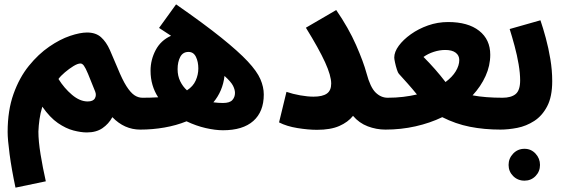

<svg xmlns="http://www.w3.org/2000/svg" viewBox="-20 -589 2602 880"><path d="M51 271Q33 186 24 118Q15 50 15 16Q15 -83 42 -158.5Q69 -234 112.5 -287.5Q156 -341 205.5 -375Q255 -409 301 -424.5Q347 -440 379 -440Q419 -440 443 -418.5Q467 -397 483.5 -360Q500 -323 519 -277Q541 -223 559.5 -194Q578 -165 595.5 -153Q613 -141 633 -141Q669 -141 686.5 -120Q704 -99 704 -70Q704 -37 682.5 -16Q661 5 623 5Q550 5 495 -52Q478 -21 449.5 -1.5Q421 18 378 18Q351 18 316.5 9Q282 0 245.5 -25Q209 -50 174 -100Q165 -71 161 -42Q157 -13 156 14Q156 58 166 119Q176 180 190 242ZM382 -124Q407 -124 415 -138.5Q423 -153 416 -170Q395 -223 383.5 -250.5Q372 -278 364.5 -288Q357 -298 349 -298Q336 -298 316.5 -286Q297 -274 277.5 -257.5Q258 -241 248 -227Q274 -185 310 -154.5Q346 -124 382 -124Z M1002 8Q967 8 923 -2Q879 -12 835 -33Q788 -14 733.5 -4.5Q679 5 623 5L633 -141Q651 -141 669 -141.5Q687 -142 705 -143Q688 -169 679 -199.5Q670 -230 670 -265Q670 -315 693.5 -359.5Q717 -404 764 -425Q738 -442 709 -461L787 -569Q915 -480 994 -416.5Q1073 -353 1115.5 -307.5Q1158 -262 1173.5 -226Q1189 -190 1189 -156Q1189 -77 1141 -34.5Q1093 8 1002 8ZM794 -272Q794 -241 806 -216.5Q818 -192 837 -175Q865 -193 877 -220Q889 -247 889 -275Q889 -306 878 -328.5Q867 -351 844 -351Q818 -351 806 -328Q794 -305 794 -272ZM1057 -163Q1057 -178 1048 -196Q1039 -214 1009 -241Q1005 -206 992 -175.5Q979 -145 958 -120Q981 -117 1002 -117Q1033 -117 1045 -130.5Q1057 -144 1057 -163Z M1417 -146Q1458 -146 1478 -160Q1498 -174 1498 -206Q1498 -242 1470 -303.5Q1442 -365 1382 -462L1521 -543Q1578 -460 1612 -382.5Q1646 -305 1660 -253Q1677 -189 1701.5 -165Q1726 -141 1757 -141Q1794 -141 1811.5 -120Q1829 -99 1829 -70Q1829 -36 1807.5 -15.5Q1786 5 1747 5Q1705 5 1665.5 -10Q1626 -25 1598 -58Q1575 -29 1535 -11.5Q1495 6 1433 6Q1393 6 1343.5 -2Q1294 -10 1259 -28L1293 -168Q1322 -158 1356 -152Q1390 -146 1417 -146Z M1746 5 1756 -141Q1794 -141 1827.5 -145Q1861 -149 1891 -156Q1869 -183 1848.5 -206Q1828 -229 1808 -251Q1804 -255 1799 -270.5Q1794 -286 1790.5 -302.5Q1787 -319 1787 -325Q1787 -351 1807.5 -379Q1828 -407 1863 -432Q1898 -457 1942 -472.5Q1986 -488 2034 -488Q2125 -488 2176 -448Q2227 -408 2227 -338Q2227 -288 2205.5 -240.5Q2184 -193 2146 -152Q2203 -141 2285 -141Q2319 -141 2337 -120.5Q2355 -100 2355 -69Q2355 -36 2333 -15.5Q2311 5 2275 5Q2199 5 2133.5 -8Q2068 -21 2007 -52Q1951 -25 1884.5 -10Q1818 5 1746 5ZM1921 -328Q1949 -300 1974 -271.5Q1999 -243 2022 -213Q2053 -236 2069 -262.5Q2085 -289 2085 -314Q2085 -335 2068.5 -347.5Q2052 -360 2021 -360Q1995 -360 1968.5 -351.5Q1942 -343 1921 -328Z M2273 5 2283 -141Q2323 -141 2343.5 -158Q2364 -175 2364 -221Q2364 -253 2357 -294.5Q2350 -336 2338.5 -378.5Q2327 -421 2316 -456L2457 -496Q2469 -461 2481.5 -415Q2494 -369 2502.5 -318Q2511 -267 2511 -217Q2511 -146 2488 -102Q2465 -58 2428.5 -34.5Q2392 -11 2351 -3Q2310 5 2273 5ZM2384 239Q2353 239 2332 218Q2311 197 2311 167Q2311 137 2332 115Q2353 93 2384 93Q2414 93 2434.5 115Q2455 137 2455 167Q2455 197 2434.5 218Q2414 239 2384 239Z"/></svg>

Font: Noto Sans Arabic UI Cn XBd
Style: Regular
Weight: 800
Width: 3
Designer: Monotype Design Team, Nadine Chahine and Nizar Qandah
Foundry: Monotype Imaging Inc.
Version: Version 2.010; ttfautohint (v1.8.4.7-5d5b)